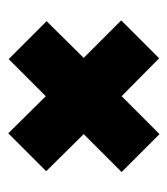

<svg xmlns="http://www.w3.org/2000/svg" viewBox="10 -570 415 476"><g transform="rotate(-90 218.0 -331.5)"><path d="M218 -238 124 -144 30 -238 124 -332 32 -425 126 -519 218 -426 310 -518 404 -424 313 -332 406 -239 312 -145Z"/></g></svg>

Font: Lineal Heavy
Style: Regular
Weight: 900
Designer: Created by Frank Adebiaye with contributions from Anton Moglia & Ariel Martín Pérez
Created by Frank ADEBIAYE with FontF
Foundry: Velvetyne Type Foundry
Version: Version 2.000